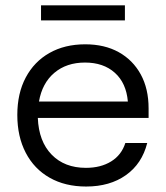

<svg xmlns="http://www.w3.org/2000/svg" viewBox="-20 -672 607 702"><path d="M295 10Q218.3 10 161.7 -22.1Q105 -54.2 74.2 -113.3Q43.3 -172.5 43.3 -251.7Q43.3 -330.8 74.2 -388.8Q105 -446.7 160.8 -478.3Q216.7 -510 291.7 -510Q362.5 -510 414.2 -481.2Q465.8 -452.5 494.6 -400Q523.3 -347.5 523.3 -275.8V-240.8H118.3Q121.7 -155 168.8 -106.7Q215.8 -58.3 294.2 -58.3Q348.3 -58.3 386.2 -81.7Q424.2 -105 438.3 -149.2H518.3Q499.2 -73.3 440.4 -31.7Q381.7 10 295 10ZM122.5 -300.8H447.5Q441.7 -368.3 400 -405.8Q358.3 -443.3 290.8 -443.3Q223.3 -443.3 178.8 -405.8Q134.2 -368.3 122.5 -300.8ZM130 -597.5V-652.5H436.7V-597.5Z"/></svg>

Font: Funnel Display Light
Style: Regular
Weight: 300
Designer: NORD ID, Kristian Moeller
Foundry: Dicotype
Version: Version 1.000